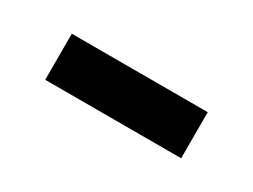

<svg xmlns="http://www.w3.org/2000/svg" viewBox="-25 -445 390 296"><g transform="rotate(30 170.0 -297.0)"><path d="M49 -338H291V-256H49Z"/></g></svg>

Font: lsinhala85
Style: Book
Weight: 400
Designer: Jelle Bosma - Monotype Design Team
Foundry: Monotype Imaging Inc.
Version: Version 2.003